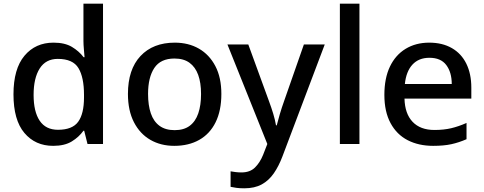

<svg xmlns="http://www.w3.org/2000/svg" viewBox="-20 -780 2623 1040"><path d="M268 10Q171 10 112 -60Q53 -130 53 -269Q53 -407 112.5 -478Q172 -549 270 -549Q331 -549 369.5 -526Q408 -503 433 -470H438Q437 -484 434.5 -511.5Q432 -539 432 -558V-760H538V0H454L436 -72H432Q408 -38 369 -14Q330 10 268 10ZM294 -77Q372 -77 403.5 -120.5Q435 -164 435 -252V-267Q435 -361 405 -411Q375 -461 293 -461Q228 -461 195 -409Q162 -357 162 -266Q162 -175 195 -126Q228 -77 294 -77Z M924 10Q851 10 794.5 -22.5Q738 -55 705.5 -118Q673 -181 673 -271Q673 -404 741 -476.5Q809 -549 927 -549Q1001 -549 1057.5 -516.5Q1114 -484 1146.5 -422Q1179 -360 1179 -271Q1179 -181 1148 -118Q1117 -55 1059.5 -22.5Q1002 10 924 10ZM926 -75Q976 -75 1007.5 -98.5Q1039 -122 1054 -166Q1069 -210 1069 -271Q1069 -332 1053.5 -374.5Q1038 -417 1006.5 -440Q975 -463 925 -463Q850 -463 816 -412Q782 -361 782 -271Q782 -210 797 -166Q812 -122 844 -98.5Q876 -75 926 -75Z M1303 240Q1279 240 1260.5 237.5Q1242 235 1229 232V148Q1240 150 1255.5 152Q1271 154 1288 154Q1334 154 1361 127.5Q1388 101 1405 59L1428 0L1212 -539H1325L1437 -232Q1450 -197 1460 -164Q1470 -131 1475 -101H1479Q1485 -125 1495.5 -161Q1506 -197 1519 -233L1626 -539H1739L1510 67Q1490 120 1463 159Q1436 198 1397.5 219Q1359 240 1303 240Z M1821 0V-760H1927V0Z M2326 10Q2248 10 2188.5 -20.5Q2129 -51 2095.5 -113Q2062 -175 2062 -266Q2062 -356 2092 -419Q2122 -482 2177 -515.5Q2232 -549 2305 -549Q2376 -549 2427.5 -519.5Q2479 -490 2506 -435Q2533 -380 2533 -305V-246H2171Q2173 -164 2215 -120Q2257 -76 2333 -76Q2384 -76 2424 -85.5Q2464 -95 2507 -114V-26Q2466 -8 2425 1Q2384 10 2326 10ZM2173 -325H2427Q2427 -388 2397.5 -427.5Q2368 -467 2306 -467Q2248 -467 2214 -430Q2180 -393 2173 -325Z"/></svg>

Font: Noto Sans Symbols Medium
Style: Regular
Weight: 500
Version: Version 2.002